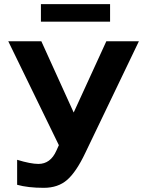

<svg xmlns="http://www.w3.org/2000/svg" viewBox="-20 -900 713 930"><path d="M252.9 -169.9 265.1 -196.8 20 -700.2H180.2L336.9 -355L495.1 -700.2H652.8L393.1 -159.2Q349.6 -67.4 305.4 -28.8Q261.2 9.8 191.9 9.8Q115.7 9.8 63 -4.9V-126Q128.4 -106 166 -106Q224.6 -106 252.9 -169.9ZM178.2 -794.9V-879.9H513.2V-794.9Z"/></svg>

Font: LT Superior
Style: Bold
Weight: 400
Designer: Daniel Lyons
Foundry: LyonsType
Version: Version 1.000